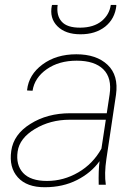

<svg xmlns="http://www.w3.org/2000/svg" viewBox="-20 -762 568 792"><path d="M173.8 -15.6Q242.2 -15.6 302.7 -50.8Q363.3 -85.9 398.4 -148.9L416.5 -268.1H267.1Q187.5 -268.1 124 -230Q60.5 -191.9 52.7 -136.7Q44.9 -82 75.2 -48.8Q106 -15.6 173.8 -15.6ZM165 10.3Q90.8 10.7 53.7 -30.3Q16.6 -71.3 26.4 -139.6Q36.1 -208 105.5 -251Q174.8 -294.9 270 -294.9H420.4L432.1 -372.1Q442.4 -440.4 406.2 -476.1Q370.1 -511.7 296.4 -511.7Q223.1 -511.7 172.9 -476.6Q122.6 -441.4 114.3 -387.7L92.3 -388.7L91.8 -391.1Q98.6 -454.1 155.3 -496.1Q211.9 -538.1 294.9 -538.1Q377.9 -538.1 423.8 -494.6Q469.7 -451.2 458.5 -371.1L418.9 -106.4Q409.7 -45.4 416.5 0H387.2Q385.7 -58.6 390.6 -97.2Q356.4 -49.3 297.9 -19.5Q239.3 10.3 165 10.3ZM311.5 -620.6Q250 -620.6 216.8 -653.8Q183.6 -687 193.8 -738.8L195.3 -741.7H217.8Q211.9 -698.2 234.4 -672.9Q256.8 -647.5 311.5 -647.9Q366.2 -648.4 398.9 -674.8Q431.2 -701.2 437 -741.7H459L460 -738.8Q454.1 -684.6 414.1 -652.3Q373 -620.1 311.5 -620.6Z"/></svg>

Font: Roboto-ThinItalic
Style: Italic
Weight: 250
Italic angle: -12°
Designer: Google
Version: Version 1.100141; 2013; ttfautohint (v0.94.14-c901) -l 8 -r 